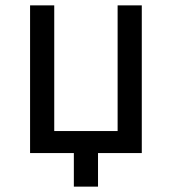

<svg xmlns="http://www.w3.org/2000/svg" viewBox="-20 -570 640 715"><path d="M345 125V0H508V-550H418V-82H182V-550H92V0H255V125Z"/></svg>

Font: Tekne LDO
Style: Regular
Weight: 400
Monospace: yes
Designer: Alessio Laiso, Mario Rullo, Paolo Rosset
Foundry: Alessio Laiso
Version: Version 1.000;hotconv 1.0.109;makeotfexe 2.5.65596